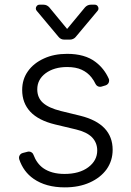

<svg xmlns="http://www.w3.org/2000/svg" viewBox="-20 -782 553 813"><path d="M122.2 -24.9Q79.2 -54.7 61.4 -107.6Q60.4 -110.8 60.4 -114Q60.4 -121.1 64.8 -126.8Q69.2 -132.5 76.3 -134.2L97.3 -139.6Q100.9 -140.3 102.3 -140.3Q108.7 -140.3 114.2 -136.5Q119.7 -132.8 121.8 -126.4Q135.3 -90.2 162.6 -70.3Q197.8 -45.5 253.2 -45.5Q316.1 -45.5 354 -73.9Q391.7 -102.3 391.7 -144.9Q391.7 -177.6 369.7 -200.6Q347.3 -223 302.6 -233.7L213.4 -255Q142.8 -272 108 -309.3Q73.9 -346.2 73.9 -400.9Q73.9 -446.4 98.4 -480.5Q122.5 -514.6 166.2 -534.4Q208.5 -554 264.2 -554Q339.5 -554 384.2 -519.9Q420.8 -492.5 440.3 -449.2Q442.1 -445.7 442.1 -440.3Q442.1 -433.6 438 -428.1Q433.9 -422.6 427.2 -420.5L409.1 -415.1Q405.5 -414.4 403.8 -414.4Q397.7 -414.4 392.6 -417.6Q387.4 -420.8 384.6 -426.5Q377.8 -441.1 367.2 -454.5Q351.2 -474.8 326.3 -486.5Q301.5 -498.2 264.2 -498.2Q209.2 -498.2 173.3 -471.9Q137.8 -445.3 137.8 -403.8Q137.8 -368.3 161.9 -346.6Q186.1 -324.9 237.2 -312.1L320 -291.9Q388.5 -274.9 422.9 -238.6Q457 -202.4 457 -147.7Q457 -101.6 431.5 -65.3Q405.5 -29.5 360.1 -9.2Q314.6 11.4 254.3 11.4Q174.4 11.4 122.2 -24.9ZM147.4 -762.1H164.8Q171.5 -762.1 177.9 -759.1Q184.3 -756 188.9 -750.7L264.2 -659.4L339.8 -750.7Q344.5 -756 350.9 -759.1Q357.2 -762.1 364 -762.1H381.4Q388.1 -762.1 392.6 -757.3Q397 -752.5 397 -746.1Q397 -740.4 393.5 -736.5L300.4 -625.4Q295.8 -620 289.6 -617.2Q283.4 -614.3 276.3 -614.3H252.1Q237.6 -614.3 228.3 -625.4L135.3 -736.5Q131.7 -740.4 131.7 -746.4Q131.7 -752.5 136.2 -757.3Q140.6 -762.1 147.4 -762.1Z"/></svg>

Font: DeltaSans Light
Style: Regular
Weight: 300
Designer: Rasmus Andersson
Foundry: rsms
Version: Version 3.012